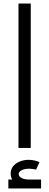

<svg xmlns="http://www.w3.org/2000/svg" viewBox="-20 -832 277 1080"><path d="M84 0V-812H153V0ZM145 216Q100 216 70 198Q40 180 40 144Q40 120 54 103Q68 86 91 76.5Q114 67 141 67Q157 67 173 70.5Q189 74 202 80L183 122Q175 120 164.5 118.5Q154 117 145 117Q117 117 101 126Q85 135 85 147Q85 160 101 169Q117 178 145 178ZM27 228V178H211V228Z"/></svg>

Font: Alexandria Light
Style: Regular
Weight: 300
Designer: Mohamed Gaber
Foundry: Kief Type Foundry
Version: Version 5.100